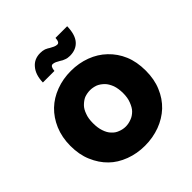

<svg xmlns="http://www.w3.org/2000/svg" viewBox="-204 -895 1045 1045"><g transform="rotate(-45 318.5 -372.5)"><path d="M607.9 -278.8Q607.9 -211.4 585.9 -160.2Q564 -106.9 523.9 -68.8Q484.4 -32.2 431.2 -12.2Q376.5 7.8 315.9 7.8Q255.4 7.8 202.1 -12.2Q146.5 -33.2 110.8 -68.8Q72.8 -105.5 49.8 -160.2Q27.8 -211.4 27.8 -278.8Q27.8 -344.2 50.8 -398.9Q73.7 -452.1 111.8 -488.8Q150.4 -525.9 204.1 -545.9Q257.3 -565.9 317.9 -565.9Q378.9 -565.9 432.1 -545.9Q485.4 -525.9 523.9 -488.8Q564 -450.7 585.9 -398.9Q607.9 -346.7 607.9 -278.8ZM166 -628.9Q167.5 -687.5 195.8 -720.2Q222.7 -752.9 269 -752.9Q287.1 -752.9 301.8 -748Q317.4 -741.2 326.2 -734.9Q338.4 -728 347.2 -724.1Q358.4 -719.2 368.2 -719.2Q376 -719.2 380.9 -727.1Q384.8 -733.4 386.2 -752H476.1Q474.6 -689 448.2 -658.2Q421.4 -627 373 -627Q354 -627 340.8 -632.8Q328.1 -636.7 314.9 -646Q299.3 -654.8 293.9 -657.2Q282.7 -662.1 273.9 -662.1Q257.8 -662.1 254.9 -628.9ZM202.1 -278.8Q202.1 -243.2 210.9 -217.8Q220.2 -189.5 235.8 -173.8Q251.5 -156.2 272 -148.9Q293 -140.1 315.9 -140.1Q337.4 -140.1 359.9 -148.9Q379.9 -155.8 397.9 -173.8Q412.6 -188.5 423.8 -217.8Q434.1 -243.2 434.1 -278.8Q434.1 -314 424.8 -340.8Q413.6 -369.1 398.9 -383.8Q380.9 -401.9 360.8 -410.2Q338.4 -418 317.9 -418Q296.4 -418 273.9 -410.2Q255.4 -402.3 236.8 -383.8Q221.2 -368.2 211.9 -340.8Q202.1 -316.4 202.1 -278.8Z"/></g></svg>

Font: PoppinsZ
Style: Bold
Weight: 700
Designer: Ninad Kale (Devanagari), Jonny Pinhorn (Latin)
Foundry: Indian Type Foundry
Version: Version 3.002;FEAKit 1.0